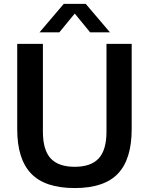

<svg xmlns="http://www.w3.org/2000/svg" viewBox="-20 -968 774 998"><path d="M69.5 -297V-740H203V-283.5Q203 -188.5 243.2 -144.8Q283.5 -101 368.5 -101Q453 -101 493.2 -144.8Q533.5 -188.5 533.5 -283.5V-740H664.5V-297Q664.5 -140.5 593 -65.5Q521.5 9.5 368.5 9.5Q214 9.5 141.8 -65.8Q69.5 -141 69.5 -297ZM551.5 -800H448.5L368.5 -897.5L288.5 -800H185.5L311.5 -948H425.5Z"/></svg>

Font: Encode Sans SemiBold
Style: Regular
Weight: 600
Designer: Multiple Designers
Foundry: Impallari Type
Version: Version 2.000